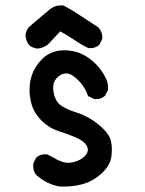

<svg xmlns="http://www.w3.org/2000/svg" viewBox="-20 -688 540 714"><path d="M103.5 -69.8Q103.5 -74.7 104 -80.6L114.7 -102.1L115.7 -102.5Q128.9 -114.3 148.4 -114.3Q151.4 -114.3 155.8 -113.8L176.8 -103Q210 -82.5 235.4 -82.5Q240.2 -82.5 244.6 -83.5Q273.9 -87.9 293.5 -105.5L295.4 -107.9Q306.6 -118.7 306.6 -130.9Q306.6 -135.3 305.2 -139.6Q298.3 -159.2 272 -171.9Q244.1 -185.5 204.6 -198.2Q163.1 -210.9 134.8 -239.3Q106.4 -267.6 97.2 -301.3Q89.8 -328.6 89.8 -354Q89.8 -375.5 94 -392.3Q98.1 -409.2 103.5 -421.4Q115.7 -447.3 136.2 -468Q156.7 -488.8 185.1 -496.6Q200.7 -501 217.5 -501Q234.4 -501 252.4 -497.6Q294.4 -489.3 332 -454.1Q359.4 -428.2 375 -394Q381.8 -380.4 381.8 -362.8Q381.8 -358.4 381.3 -353L370.6 -331.5L369.6 -331.1Q356.4 -319.3 336.9 -319.3Q334 -319.3 329.6 -319.8L307.1 -331.1L306.6 -333.5Q294.9 -367.2 268.1 -392.6Q244.6 -415 226.1 -415Q216.8 -415 208 -410.6Q196.3 -404.8 188 -394Q177.7 -381.8 177.7 -361.8Q177.7 -353.5 179.9 -341.8Q182.1 -330.1 187 -319.8Q193.8 -304.7 205.6 -296.4Q227.1 -281.2 267.6 -268.6Q308.1 -255.9 346.2 -225.1Q384.8 -193.4 392.1 -165.5Q396 -149.4 396 -134Q396 -118.7 394 -104.5Q388.7 -70.3 356 -41.5Q323.7 -12.7 284.2 -2.4Q251.5 5.9 215.3 5.9Q203.6 5.9 200.2 5.4Q155.8 -2.9 119.6 -33.2Q103.5 -46.9 103.5 -69.8ZM205.6 -668Q210.4 -668 216.8 -667.5Q251 -648.9 282.7 -627.4Q314.5 -606 346.2 -585.9Q360.4 -569.3 360.4 -549.3Q360.4 -546.4 359.9 -542.5L349.1 -521Q335 -508.8 315.4 -508.8Q312.5 -508.8 308.1 -509.3Q279.3 -523.4 253.4 -541.5Q229.5 -557.6 204.1 -571.3L157.7 -522Q140.6 -509.3 119.1 -507.3Q101.1 -509.3 87.9 -520.5Q76.7 -536.1 74.7 -555.7Q75.7 -565.4 78.1 -571.3Q82 -581.1 87.9 -587.9L164.6 -652.8Q183.6 -668 205.6 -668Z"/></svg>

Font: Bakudai
Style: Medium
Weight: 500
Version: Version 1.48